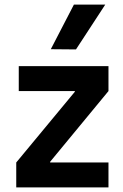

<svg xmlns="http://www.w3.org/2000/svg" viewBox="-20 -819 536 839"><path d="M51 0V-109L307 -418V-421H62V-530H454V-421L199 -112V-109H454V0ZM202 -604 303 -799H440L312 -603Z"/></svg>

Font: Lopes Sans
Style: Bold
Weight: 700
Designer: Gabriel Lam, Diego Maldonado
Foundry: TypeRant, Foresti Design
Version: Version 4.000